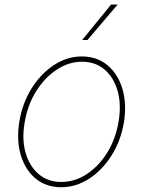

<svg xmlns="http://www.w3.org/2000/svg" viewBox="-20 -798 620 830"><path d="M244.3 11.4Q179.7 11.4 134.4 -25.9Q89.1 -63.2 69.8 -127.8Q50.4 -192.5 63.9 -274.1Q77.4 -353.7 117.4 -417.1Q157.3 -480.5 214 -517.2Q270.6 -554 333.8 -554Q399.1 -554 444.4 -516.3Q489.7 -478.7 509.1 -414.1Q528.4 -349.4 515.6 -268.5Q502.1 -188.9 462 -125.5Q421.9 -62.1 365.1 -25.4Q308.2 11.4 244.3 11.4ZM244.3 -11.4Q303.3 -11.4 355.5 -45.6Q407.7 -79.9 444.2 -139.4Q480.8 -198.9 492.9 -274.1Q505 -347.3 488.3 -405.5Q471.6 -463.8 431.8 -497.5Q392 -531.2 335.2 -531.2Q277 -531.2 224.8 -496.6Q172.6 -462 135.7 -402.5Q98.7 -343 86.6 -268.5Q73.9 -195.3 90.7 -137.1Q107.6 -78.8 147.5 -45.1Q187.5 -11.4 244.3 -11.4ZM335.2 -625 460.2 -778.4H488.6L358 -625Z"/></svg>

Font: Inter Thin  BETA
Style: Italic
Weight: 100
Italic angle: -9.39999°
Designer: Rasmus Andersson
Foundry: rsms
Version: Version 3.011;git-f93a4a705